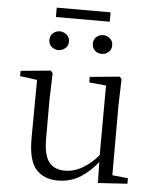

<svg xmlns="http://www.w3.org/2000/svg" viewBox="-57 -875 762 938"><g transform="rotate(5 324.0 -406.5)"><path d="M262 14Q192 14 153.5 -30Q115 -74 116 -185L118 -467L34 -478V-504L181 -518L191 -506L187 -379V-187Q187 -104 213.5 -70.5Q240 -37 291 -37Q338 -37 382 -64Q422 -88 455 -128L456 -469L373 -477V-504L519 -518L529 -506L525 -379V-35L602 -27V0L458 9L456 -94Q420 -48 374 -18Q324 14 262 14ZM183 -781V-827H447V-781ZM208 -621Q190 -621 175.5 -633.5Q161 -646 161 -667Q161 -688 175.5 -700.5Q190 -713 208 -713Q227 -713 242 -700.5Q257 -688 257 -667Q257 -646 242 -633.5Q227 -621 208 -621ZM421 -621Q402 -621 388 -633.5Q374 -646 374 -667Q374 -688 388 -700.5Q402 -713 421 -713Q440 -713 454.5 -700.5Q469 -688 469 -667Q469 -646 454.5 -633.5Q440 -621 421 -621Z"/></g></svg>

Font: Early Summer Mincho Light
Style: Regular
Weight: 300
Designer: GuiWonder
Version: Version 1.002